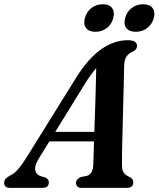

<svg xmlns="http://www.w3.org/2000/svg" viewBox="-54 -904 763 924"><path d="M132 -140Q111.5 -106 115.8 -84.5Q120 -63 142.5 -56L164 -50Q181 -41.5 181 -27Q181 0 149.5 0H-4.5Q-34 0 -34 -24Q-34 -34.5 -27.8 -42.5Q-21.5 -50.5 -4 -60Q14 -67.5 34 -90.8Q54 -114 75 -148.5L314.5 -533.5Q372 -624.5 433.8 -667.5Q495.5 -710.5 561 -710.5Q585.5 -710.5 595.5 -702.8Q605.5 -695 605.5 -683.5Q605.5 -666.5 588 -657Q567.5 -649.5 555.8 -633.5Q544 -617.5 543.5 -586Q543 -559.5 541.8 -510.2Q540.5 -461 539 -401.8Q537.5 -342.5 536 -284.2Q534.5 -226 533.5 -180.2Q532.5 -134.5 533 -113.5Q533 -87.5 540 -74.8Q547 -62 573 -50.5Q587.5 -41.5 587.5 -26.5Q587.5 0 556 0H337.5Q324 0 318 -6.8Q312 -13.5 312 -23.5Q312 -42 335.5 -52L365.5 -58Q393.5 -67.5 395 -112.5Q395.5 -130.5 396.5 -159.2Q397.5 -188 398.5 -223.5H183.5ZM357 -504.5 212 -269.5H400Q402 -321.5 403.8 -377.8Q405.5 -434 407 -485.8Q408.5 -537.5 409 -576.5Q399 -565 386 -547.5Q373 -530 357 -504.5ZM405.5 -751Q374 -751 360.2 -769Q346.5 -787 354.5 -817Q362.5 -847 385.8 -865.2Q409 -883.5 440.5 -883.5Q472 -883.5 485.5 -865.2Q499 -847 491 -817Q483.5 -787.5 460.2 -769.2Q437 -751 405.5 -751ZM599.5 -751Q568 -751 554 -769Q540 -787 548 -817Q556 -847 579.5 -865.2Q603 -883.5 634.5 -883.5Q666.5 -883.5 680.2 -865.2Q694 -847 686 -817Q678 -787.5 654.5 -769.2Q631 -751 599.5 -751Z"/></svg>

Font: Fraunces 72pt S050 SemiBold
Style: Italic
Weight: 600
Italic angle: -16°
Version: Version 1.000; ttfautohint (v1.8.3)